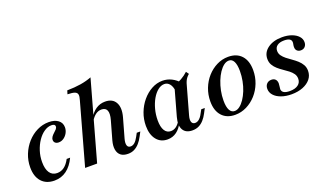

<svg xmlns="http://www.w3.org/2000/svg" viewBox="-65 -1054 2512 1478"><g transform="rotate(-20 1190.5 -315.0)"><path d="M183.9 11.3Q116.9 11.3 79 -30.6Q41.1 -72.6 41.1 -147.6Q41.1 -203.2 61.3 -253.6Q81.5 -304 116.5 -343.1Q151.6 -382.3 197.2 -404.8Q242.7 -427.4 292.7 -427.4Q341.1 -427.4 369.8 -406Q398.4 -384.7 398.4 -347.6Q398.4 -323.4 386.7 -302Q375 -280.6 356 -267.3Q337.1 -254 314.5 -254Q296.8 -254 286.3 -262.9Q275.8 -271.8 275.8 -287.1Q275.8 -301.6 284.7 -313.7Q293.5 -325.8 305.2 -335.9Q316.9 -346 325.8 -356Q334.7 -366.1 334.7 -378.2Q334.7 -397.6 304.8 -397.6Q274.2 -397.6 244.8 -377.4Q215.3 -357.3 191.9 -322.6Q168.5 -287.9 154.8 -244.8Q141.1 -201.6 141.1 -155.6Q141.1 -98.4 162.1 -67.3Q183.1 -36.3 222.6 -36.3Q254.8 -36.3 280.6 -55.2Q306.5 -74.2 327.4 -113.7H355.6Q326.6 -52.4 283.5 -20.6Q240.3 11.3 183.9 11.3Z M437.1 0 577.4 -504Q586.3 -532.3 583.1 -548.4Q579.8 -564.5 561.3 -571.4Q542.7 -578.2 503.2 -579L512.1 -608.1Q574.2 -608.9 623.8 -616.9Q673.4 -625 714.5 -641.1L535.5 0ZM786.3 11.3Q748.4 11.3 727 -6Q705.6 -23.4 700.4 -54.8Q695.2 -86.3 706.5 -127.4L749.2 -279Q762.9 -328.2 752.4 -354Q741.9 -379.8 708.1 -379.8Q683.1 -379.8 661.3 -364.5Q639.5 -349.2 621 -318.5L619.4 -335.5Q645.2 -381.5 679 -404.4Q712.9 -427.4 754.8 -427.4Q816.1 -427.4 840.3 -383.5Q864.5 -339.5 844.4 -266.9L799.2 -106.5Q790.3 -73.4 796.4 -54.4Q802.4 -35.5 824.2 -35.5Q841.9 -35.5 857.7 -49.2Q873.4 -62.9 887.9 -90.3L903.2 -118.5H932.3L914.5 -84.7Q899.2 -54.8 880.2 -33.5Q861.3 -12.1 838.3 -0.4Q815.3 11.3 786.3 11.3Z M1110.5 11.3Q1053.2 11.3 1020.2 -30.6Q987.1 -72.6 987.1 -143.5Q987.1 -199.2 1006.5 -250Q1025.8 -300.8 1059.3 -340.7Q1092.7 -380.6 1135.5 -404Q1178.2 -427.4 1225 -427.4Q1263.7 -427.4 1298.4 -410.1Q1333.1 -392.7 1361.3 -360.5L1294.4 -316.1Q1290.3 -355.6 1273 -377Q1255.6 -398.4 1229.8 -398.4Q1202.4 -398.4 1176.6 -377.8Q1150.8 -357.3 1130.6 -322.2Q1110.5 -287.1 1098.8 -243.1Q1087.1 -199.2 1087.1 -152.4Q1087.1 -98.4 1104.8 -69.4Q1122.6 -40.3 1155.6 -40.3Q1179 -40.3 1199.2 -54.8Q1219.4 -69.4 1235.5 -98.4L1239.5 -82.3Q1217.7 -37.1 1185.1 -12.9Q1152.4 11.3 1110.5 11.3ZM1313.7 11.3Q1259.7 11.3 1238.3 -25.8Q1216.9 -62.9 1234.7 -127.4L1300 -361.3Q1334.7 -372.6 1364.5 -389.5Q1394.4 -406.5 1419.4 -429.8L1435.5 -407.3Q1423.4 -396.8 1414.9 -385.9Q1406.5 -375 1400.4 -361.3Q1394.4 -347.6 1389.5 -328.2L1327.4 -106.5Q1317.7 -72.6 1324.6 -54Q1331.5 -35.5 1353.2 -35.5Q1366.1 -35.5 1377.4 -42.7Q1388.7 -50 1398.4 -62.1Q1408.1 -74.2 1416.1 -90.3L1431.5 -118.5H1460.5L1440.3 -79.8Q1426.6 -53.2 1408.1 -32.3Q1389.5 -11.3 1366.5 0Q1343.5 11.3 1313.7 11.3Z M1664.5 11.3Q1595.2 11.3 1556.5 -31.5Q1517.7 -74.2 1517.7 -150Q1517.7 -206.5 1537.1 -256.5Q1556.5 -306.5 1590.7 -344.8Q1625 -383.1 1669.4 -405.2Q1713.7 -427.4 1762.9 -427.4Q1833.1 -427.4 1871.8 -384.7Q1910.5 -341.9 1910.5 -265.3Q1910.5 -209.7 1891.1 -159.7Q1871.8 -109.7 1837.5 -71.4Q1803.2 -33.1 1758.5 -10.9Q1713.7 11.3 1664.5 11.3ZM1670.2 -17.7Q1691.1 -17.7 1711.7 -33.5Q1732.3 -49.2 1750.4 -76.2Q1768.5 -103.2 1782.7 -138.3Q1796.8 -173.4 1804.4 -213.3Q1812.1 -253.2 1812.1 -293.5Q1812.1 -345.2 1798.4 -371.8Q1784.7 -398.4 1758.9 -398.4Q1737.1 -398.4 1716.5 -382.7Q1696 -366.9 1677.8 -339.9Q1659.7 -312.9 1645.6 -277.4Q1631.5 -241.9 1623.4 -202.4Q1615.3 -162.9 1615.3 -121.8Q1615.3 -70.2 1629.4 -44Q1643.5 -17.7 1670.2 -17.7Z M2125.8 11.3Q2079 11.3 2041.9 -2Q2004.8 -15.3 1983.9 -38.7Q1962.9 -62.1 1962.9 -91.9Q1962.9 -116.9 1977.4 -132.3Q1991.9 -147.6 2016.1 -147.6Q2036.3 -147.6 2048 -135.9Q2059.7 -124.2 2060.5 -102.4Q2060.5 -90.3 2058.1 -77Q2055.6 -63.7 2055.6 -54.8Q2057.3 -35.5 2073.8 -26.2Q2090.3 -16.9 2121.8 -16.9Q2165.3 -16.9 2189.5 -35.1Q2213.7 -53.2 2213.7 -84.7Q2213.7 -108.1 2201.2 -125.8Q2188.7 -143.5 2169.4 -158.5Q2150 -173.4 2127.8 -188.3Q2105.6 -203.2 2086.3 -220.2Q2066.9 -237.1 2054.4 -258.5Q2041.9 -279.8 2041.9 -308.1Q2041.9 -361.3 2087.5 -394.4Q2133.1 -427.4 2204.8 -427.4Q2248.4 -427.4 2282.7 -414.9Q2316.9 -402.4 2336.3 -381Q2355.6 -359.7 2355.6 -333.1Q2355.6 -310.5 2342.7 -296.4Q2329.8 -282.3 2308.1 -282.3Q2289.5 -282.3 2277.8 -293.1Q2266.1 -304 2266.1 -321.8Q2265.3 -332.3 2268.1 -344.8Q2271 -357.3 2270.2 -364.5Q2269.4 -381.5 2254.4 -389.9Q2239.5 -398.4 2211.3 -398.4Q2175 -398.4 2154.4 -383.1Q2133.9 -367.7 2133.9 -340.3Q2133.9 -318.5 2146.4 -301.2Q2158.9 -283.9 2178.2 -268.5Q2197.6 -253.2 2219.8 -237.9Q2241.9 -222.6 2261.3 -205.2Q2280.6 -187.9 2293.1 -166.1Q2305.6 -144.4 2305.6 -116.1Q2305.6 -78.2 2282.7 -49.6Q2259.7 -21 2219 -4.8Q2178.2 11.3 2125.8 11.3Z"/></g></svg>

Font: Playfair 5pt SemiExpanded Light SemiBold
Style: Italic
Weight: 600
Italic angle: -15.6°
Version: Version 2.001;gftools[0.9.30]